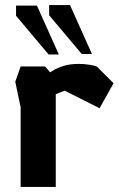

<svg xmlns="http://www.w3.org/2000/svg" viewBox="-20 -734 466 754"><path d="M61 0V-313L40 -413L61 -473H157L177 -450Q177 -450 190.5 -458.5Q204 -467 229 -475Q254 -483 290 -483Q310 -483 330 -480Q350 -477 361 -472L426 -407L371 -309L234 -378L199 -364V0ZM211 -520 125 -712H43V-672L171 -520ZM341 -522 255 -714H173V-674L301 -522Z"/></svg>

Font: Rowdies Light
Style: Regular
Weight: 300
Designer: Jaikishan Patel
Version: Version 1.000; ttfautohint (v1.8.3)